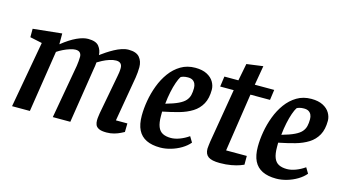

<svg xmlns="http://www.w3.org/2000/svg" viewBox="-74 -892 2078 1165"><g transform="rotate(15 964.5 -309.5)"><path d="M642 6Q610 6 594 -2Q578 -10 573 -22.5Q568 -35 568 -50Q568 -63 570 -75.5Q572 -88 573 -97L619 -342Q621 -351 623 -365.5Q625 -380 625 -394Q625 -412 615.5 -421.5Q606 -431 587 -431Q568 -431 545.5 -423.5Q523 -416 504 -406Q485 -396 474 -389Q473 -376 471.5 -365.5Q470 -355 468 -345L414 0H304L364 -338Q366 -352 367.5 -367.5Q369 -383 369 -396Q369 -411 360.5 -421Q352 -431 332 -431Q318 -431 297.5 -424.5Q277 -418 256.5 -408Q236 -398 220 -387L160 0H48L123 -417L47 -433V-486L228 -505V-437Q278 -477 318.5 -495.5Q359 -514 389 -514Q439 -514 457.5 -490Q476 -466 477 -436Q493 -448 513.5 -461.5Q534 -475 556 -487Q578 -499 600.5 -506.5Q623 -514 644 -514Q692 -514 712.5 -489.5Q733 -465 733 -428Q733 -413 731.5 -395.5Q730 -378 727.5 -362Q725 -346 723 -336L679 -80H751L750 -26Q744 -23 728.5 -15Q713 -7 690.5 -0.5Q668 6 642 6Z M980 10Q928 10 893 -7Q858 -24 840.5 -59Q823 -94 823 -149Q823 -193 831.5 -242.5Q840 -292 858 -340Q876 -388 904.5 -427Q933 -466 972.5 -489.5Q1012 -513 1063 -513Q1107 -513 1136 -498Q1165 -483 1179 -459Q1193 -435 1193 -410Q1193 -356 1173.5 -320.5Q1154 -285 1119 -263Q1084 -241 1037.5 -228Q991 -215 936 -204V-176Q936 -134 946 -109Q956 -84 976.5 -73.5Q997 -63 1028 -63Q1053 -63 1082.5 -74Q1112 -85 1139 -104L1160 -69Q1141 -46 1111 -28Q1081 -10 1046.5 0Q1012 10 980 10ZM942 -255Q992 -269 1021 -283Q1050 -297 1063.5 -313Q1077 -329 1081.5 -348Q1086 -367 1086 -391Q1086 -407 1080.5 -419Q1075 -431 1064 -438Q1053 -445 1034 -445Q1018 -445 1005.5 -441.5Q993 -438 989 -434Q980 -420 970.5 -393Q961 -366 953.5 -330.5Q946 -295 942 -255Z M1354 7Q1303 7 1281.5 -8.5Q1260 -24 1260 -58Q1260 -66 1262 -79.5Q1264 -93 1265 -103L1322 -442H1237L1246 -507H1334L1355 -615L1458 -629L1437 -507H1559L1550 -442H1427L1372 -77H1502V-22Q1499 -20 1478.5 -12.5Q1458 -5 1426 1Q1394 7 1354 7Z M1709 10Q1657 10 1622 -7Q1587 -24 1569.5 -59Q1552 -94 1552 -149Q1552 -193 1560.5 -242.5Q1569 -292 1587 -340Q1605 -388 1633.5 -427Q1662 -466 1701.5 -489.5Q1741 -513 1792 -513Q1836 -513 1865 -498Q1894 -483 1908 -459Q1922 -435 1922 -410Q1922 -356 1902.5 -320.5Q1883 -285 1848 -263Q1813 -241 1766.5 -228Q1720 -215 1665 -204V-176Q1665 -134 1675 -109Q1685 -84 1705.5 -73.5Q1726 -63 1757 -63Q1782 -63 1811.5 -74Q1841 -85 1868 -104L1889 -69Q1870 -46 1840 -28Q1810 -10 1775.5 0Q1741 10 1709 10ZM1671 -255Q1721 -269 1750 -283Q1779 -297 1792.5 -313Q1806 -329 1810.5 -348Q1815 -367 1815 -391Q1815 -407 1809.5 -419Q1804 -431 1793 -438Q1782 -445 1763 -445Q1747 -445 1734.5 -441.5Q1722 -438 1718 -434Q1709 -420 1699.5 -393Q1690 -366 1682.5 -330.5Q1675 -295 1671 -255Z"/></g></svg>

Font: Faustina SemiBold
Style: Italic
Weight: 600
Italic angle: -8°
Designer: Alfonso Garcia
Foundry: http://www.omnibus-type.com
Version: Version 1.200